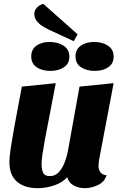

<svg xmlns="http://www.w3.org/2000/svg" viewBox="-20 -962 631 1002"><path d="M176 20Q108 20 68.5 -14Q29 -48 29 -117Q29 -142 36 -188Q43 -234 57 -312Q71 -390 94 -510L271 -528Q251 -421 236.5 -348.5Q222 -276 213.5 -229Q205 -182 201 -153Q197 -124 197 -104Q197 -81 204.5 -62Q212 -43 240 -43Q269 -43 288 -64.5Q307 -86 318.5 -117Q330 -148 335 -177L395 -510L573 -528L499 -138Q497 -129 495.5 -117Q494 -105 494 -96Q494 -77 504 -63Q514 -49 536 -48Q526 -13 491.5 3.5Q457 20 423 20Q391 20 365 6Q339 -8 331 -37Q305 -9 263 5.5Q221 20 176 20ZM365 -747 257 -797Q234 -807 211 -820Q188 -833 173.5 -850Q159 -867 159 -890Q159 -908 173 -922.5Q187 -937 206 -942L385 -783ZM243 -592Q200 -592 171.5 -611Q143 -630 143 -668Q143 -704 170 -723.5Q197 -743 239 -743Q282 -743 312 -723.5Q342 -704 342 -666Q342 -630 313.5 -611Q285 -592 243 -592ZM474 -592Q432 -592 403 -611Q374 -630 374 -668Q374 -704 401.5 -723.5Q429 -743 471 -743Q514 -743 543.5 -723.5Q573 -704 573 -666Q573 -630 545 -611Q517 -592 474 -592Z"/></svg>

Font: Sansita Swashed
Style: Bold
Weight: 700
Designer: Pablo Cosgaya
Foundry: Omnibus-Type
Version: Version 1.003; ttfautohint (v1.8.3)